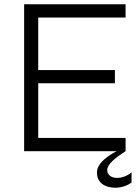

<svg xmlns="http://www.w3.org/2000/svg" viewBox="-20 -708 657 899"><path d="M526 0C471 29 434 62 434 100C434 147 470 171 520 171C551 171 577 160 596 147V99C574 117 550 125 527 125C502 125 482 111 482 89C482 61 518 32 568 0V-62H159V-318H518V-380H159V-626H568V-688H93V0Z"/></svg>

Font: Roundo
Style: Regular
Weight: 400
Designer: Shiva Nallaperumal
Foundry: Indian Type Foundry
Version: Version 2.000